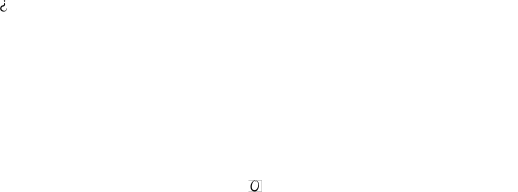

<svg xmlns="http://www.w3.org/2000/svg" viewBox="-65569 -1056 66429 24640"><path d="M-32000 22083Q-32096.7 22083 -32193.4 22083Q-32290 22083 -32385.7 22083Q-32518.6 22083 -32650.4 22083Q-32782.2 22083 -32914.1 22083Q-33106.4 22083 -33299.8 22083Q-33492.2 22083 -33684.6 22083Q-33684.6 22077.1 -33684.6 22064.5Q-33492.2 22064.5 -33299.8 22064.5Q-33106.4 22064.5 -32914.1 22064.5Q-32782.2 22064.5 -32650.4 22064.5Q-32518.6 22064.5 -32385.7 22064.5Q-32285.2 22064.5 -32183.6 22064.5Q-32083 22064.5 -31981.4 22064.5Q-31981.4 22234.4 -31981.4 22405.3Q-31981.4 22576.2 -31981.4 22747.1Q-31981.4 22862.3 -31981.4 22977.5Q-31981.4 23092.8 -31981.4 23208Q-31981.4 23296.9 -31981.4 23385.7Q-31981.4 23474.6 -31981.4 23563.5Q-32176.8 23563.5 -32371.1 23563.5Q-32566.4 23563.5 -32760.7 23563.5Q-32893.6 23563.5 -33025.4 23563.5Q-33157.2 23563.5 -33289.1 23563.5Q-33387.7 23563.5 -33487.3 23563.5Q-33585.9 23563.5 -33684.6 23563.5Q-33684.6 23556.6 -33684.6 23543.9Q-33585.9 23543.9 -33487.3 23543.9Q-33387.7 23543.9 -33289.1 23543.9Q-33157.2 23543.9 -33025.4 23543.9Q-32893.6 23543.9 -32760.7 23543.9Q-32571.3 23543.9 -32380.9 23543.9Q-32190.4 23543.9 -32000 23543.9Q-32000 23460 -32000 23376Q-32000 23292 -32000 23208Q-32000 23092.8 -32000 22977.5Q-32000 22862.3 -32000 22747.1Q-32000 22630.9 -32000 22515.6Q-32000 22400.4 -32000 22285.2Q-32000 22234.4 -32000 22184.6Q-32000 22133.8 -32000 22083ZM-32743.2 22241.2Q-32812.5 22179.7 -32872.1 22171.9Q-32931.6 22164.1 -32982.4 22193.4Q-33023.4 22217.8 -33058.6 22261.7Q-33093.8 22305.7 -33123 22361.3Q-33141.6 22396.5 -33158.2 22435.5Q-33173.8 22474.6 -33187.5 22513.7Q-33212.9 22585.9 -33229.5 22654.3Q-33245.1 22722.7 -33252.9 22770.5Q-33264.6 22852.5 -33261.7 22945.3Q-33259.8 23039.1 -33229.5 23121.1Q-33212.9 23166 -33186.5 23205.1Q-33161.1 23244.1 -33124 23275.4Q-33073.2 23317.4 -33007.8 23333Q-32942.4 23349.6 -32876 23345.7Q-32793.9 23341.8 -32734.4 23306.6Q-32673.8 23271.5 -32620.1 23210.9Q-32524.4 23101.6 -32478.5 22955.1Q-32431.6 22809.6 -32423.8 22666Q-32419.9 22595.7 -32429.7 22523.4Q-32438.5 22451.2 -32468.8 22385.7Q-32503.9 22312.5 -32559.6 22260.7Q-32615.2 22208 -32686.5 22169.9Q-32704.1 22161.1 -32696.3 22141.6Q-32689.5 22121.1 -32669.9 22127Q-32599.6 22150.4 -32545.9 22190.4Q-32491.2 22231.4 -32452.1 22284.2Q-32377.9 22381.8 -32349.6 22510.7Q-32328.1 22609.4 -32328.1 22706.1Q-32328.1 22734.4 -32330.1 22763.7Q-32336.9 22864.3 -32361.3 22963.9Q-32385.7 23064.5 -32426.8 23156.2Q-32473.6 23261.7 -32540 23349.6Q-32607.4 23437.5 -32721.7 23478.5Q-32774.4 23497.1 -32831.1 23503.9Q-32863.3 23507.8 -32895.5 23507.8Q-32918.9 23507.8 -32942.4 23505.9Q-33045.9 23497.1 -33139.6 23450.2Q-33234.4 23402.3 -33297.9 23320.3Q-33360.4 23241.2 -33388.7 23144.5Q-33417 23047.9 -33419.9 22946.3Q-33420.9 22928.7 -33420.9 22911.1Q-33420.9 22875 -33418 22837.9Q-33414.1 22784.2 -33405.3 22732.4Q-33394.5 22672.9 -33367.2 22596.7Q-33338.9 22521.5 -33297.9 22445.3Q-33275.4 22404.3 -33249 22365.2Q-33222.7 22326.2 -33194.3 22291Q-33149.4 22237.3 -33098.6 22195.3Q-33048.8 22154.3 -32994.1 22134.8Q-32952.1 22120.1 -32910.2 22120.1Q-32882.8 22120.1 -32855.5 22126Q-32785.2 22140.6 -32713.9 22210.9Q-32699.2 22225.6 -32713.9 22240.2Q-32728.5 22254.9 -32743.2 22241.2ZM-64728.5 15.6Q-64724.6 32.2 -64721.7 49.8Q-64717.8 67.4 -64717.8 85Q-64717.8 91.8 -64717.8 97.7Q-64717.8 143.6 -64728.5 184.6Q-64741.2 231.4 -64765.6 270.5Q-64810.5 342.8 -64888.7 384.8Q-64966.8 427.7 -65062.5 432.6Q-65076.2 432.6 -65089.8 432.6Q-65129.9 432.6 -65169.9 427.7Q-65223.6 419.9 -65275.4 402.3Q-65370.1 369.1 -65443.4 300.8Q-65516.6 231.4 -65539.1 127Q-65548.8 81.1 -65548.8 35.2Q-65548.8 -39.1 -65521.5 -113.3Q-65478.5 -233.4 -65378.9 -308.6Q-65356.4 -325.2 -65331.1 -337.9Q-65304.7 -351.6 -65277.3 -358.4Q-65252 -365.2 -65224.6 -364.3Q-65197.3 -363.3 -65171.9 -371.1Q-65131.8 -383.8 -65096.7 -420.9Q-65061.5 -459 -65047.9 -503.9Q-65040 -528.3 -65040 -553.7Q-65041 -578.1 -65051.8 -600.6Q-65068.4 -636.7 -65043.9 -664.1Q-65023.4 -686.5 -65000 -686.5Q-64994.1 -686.5 -64989.3 -685.5Q-64979.5 -683.6 -64970.7 -676.8Q-64960.9 -669.9 -64954.1 -658.2Q-64911.1 -582 -64911.1 -498Q-64911.1 -414.1 -64962.9 -341.8Q-64987.3 -306.6 -65018.6 -279.3Q-65049.8 -251 -65087.9 -233.4Q-65121.1 -219.7 -65152.3 -215.8Q-65183.6 -212.9 -65217.8 -209Q-65230.5 -208 -65246.1 -202.1Q-65261.7 -196.3 -65278.3 -185.5Q-65289.1 -177.7 -65303.7 -165Q-65319.3 -151.4 -65333 -133.8Q-65335.9 -129.9 -65341.8 -121.1Q-65347.7 -113.3 -65353.5 -101.6Q-65357.4 -94.7 -65364.3 -80.1Q-65371.1 -65.4 -65371.1 -66.4Q-65377.9 -45.9 -65383.8 -22.5Q-65389.6 2 -65389.6 16.6Q-65391.6 61.5 -65379.9 105.5Q-65368.2 148.4 -65338.9 181.6Q-65293 232.4 -65231.4 268.6Q-65169.9 304.7 -65103.5 321.3Q-65039.1 336.9 -64967.8 330.1Q-64897.5 323.2 -64845.7 274.4Q-64793 224.6 -64777.3 158.2Q-64761.7 90.8 -64769.5 21.5Q-64771.5 3.9 -64752 1Q-64731.4 -2 -64728.5 15.6ZM-65013.7 -897.5Q-65012.7 -896.5 -65011.7 -896.5Q-65010.7 -896.5 -65008.8 -896.5Q-65012.7 -895.5 -65011.7 -896.5Q-65011.7 -896.5 -65006.8 -898.4Q-65008.8 -897.5 -65009.8 -896.5Q-65010.7 -895.5 -65006.8 -900.4Q-65002 -908.2 -65000 -912.1Q-64998 -917 -64996.1 -925.8Q-64996.1 -928.7 -64995.1 -930.7Q-64995.1 -933.6 -64995.1 -935.5Q-64995.1 -932.6 -64995.1 -933.6Q-64995.1 -934.6 -64994.1 -938.5Q-64994.1 -939.5 -64995.1 -945.3Q-64996.1 -951.2 -64994.1 -944.3Q-64996.1 -951.2 -64994.1 -947.3Q-64993.2 -943.4 -64991.2 -941.4Q-64998 -948.2 -64991.2 -943.4Q-64985.4 -939.5 -64992.2 -943.4Q-64987.3 -941.4 -64986.3 -940.4Q-64985.4 -940.4 -64989.3 -941.4Q-64986.3 -940.4 -64983.4 -940.4Q-64979.5 -940.4 -64976.6 -941.4Q-64983.4 -939.5 -64976.6 -942.4Q-64969.7 -946.3 -64975.6 -942.4Q-64982.4 -937.5 -64975.6 -943.4Q-64969.7 -948.2 -64974.6 -942.4Q-64977.5 -940.4 -64978.5 -937.5Q-64980.5 -935.5 -64974.6 -943.4Q-64976.6 -940.4 -64978.5 -936.5Q-64979.5 -932.6 -64976.6 -942.4Q-64978.5 -935.5 -64977.5 -944.3Q-64977.5 -952.1 -64976.6 -945.3Q-64975.6 -938.5 -64977.5 -947.3Q-64978.5 -955.1 -64976.6 -949.2Q-64974.6 -942.4 -64975.6 -936.5Q-64975.6 -930.7 -64976.6 -923.8Q-64980.5 -904.3 -64997.1 -895.5Q-65014.6 -887.7 -65032.2 -889.6Q-65056.6 -893.6 -65066.4 -917Q-65072.3 -932.6 -65072.3 -947.3Q-65073.2 -954.1 -65071.3 -960.9Q-65069.3 -973.6 -65062.5 -985.4Q-65055.7 -998 -65046.9 -1007.8Q-65022.5 -1031.2 -64990.2 -1035.2Q-64984.4 -1036.1 -64979.5 -1036.1Q-64953.1 -1036.1 -64930.7 -1015.6Q-64900.4 -989.3 -64900.4 -948.2Q-64900.4 -947.3 -64900.4 -946.3Q-64900.4 -906.2 -64918.9 -875Q-64929.7 -857.4 -64944.3 -843.8Q-64959 -830.1 -64980.5 -827.1Q-64986.3 -827.1 -64991.2 -827.1Q-65004.9 -827.1 -65016.6 -832Q-65033.2 -838.9 -65047.9 -851.6Q-65066.4 -869.1 -65050.8 -887.7Q-65035.2 -906.2 -65013.7 -897.5Z"/></svg>

Font: Digory Doodles
Style: Regular
Weight: 400
Designer: Holds Worth Design
Version: Version 1.0